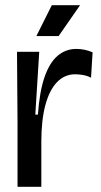

<svg xmlns="http://www.w3.org/2000/svg" viewBox="-20 -714 385 734"><path d="M47 0V-245L45 -516H130L115 -276H125Q131 -363 150 -418.5Q169 -474 200 -500.5Q231 -527 272 -527Q286 -527 302 -524Q318 -521 334 -514L328 -417Q312 -425 296 -427.5Q280 -430 267 -430Q227 -430 198 -400Q169 -370 153.5 -312.5Q138 -255 138 -172V0ZM204 -576H119L178 -694H286Z"/></svg>

Font: Bricolage Grotesque 96pt
Style: Regular
Weight: 400
Version: Version 1.001;gftools[0.9.33.dev8+g029e19f]